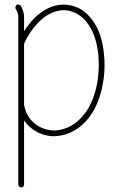

<svg xmlns="http://www.w3.org/2000/svg" viewBox="-20 -590 507 830"><path d="M127 -510C111 -493 97 -475 84 -455V-512C84 -516 84 -520 84 -524C82 -538 77 -552 70 -565C66 -570 58 -572 52 -569C47 -565 45 -557 48 -551C54 -542 58 -532 59 -521C59 -518 59 -515 59 -512V208C59 215 65 220 72 220C79 220 84 215 84 208V-69C93 -57 102 -46 114 -37C142 -14 178 -1 214 -1C217 -1 219 -1 222 -2C250 -3 278 -12 302 -26C326 -40 347 -59 364 -81C398 -125 416 -178 425 -231C430 -257 432 -284 432 -310C432 -326 431 -343 429 -359C425 -401 415 -444 393 -482C379 -507 360 -529 336 -546C312 -561 284 -570 255 -570H253C228 -570 204 -563 183 -552C162 -541 143 -526 127 -510ZM84 -401C99 -435 120 -466 145 -492C160 -507 176 -521 195 -530C213 -540 233 -545 253 -546H255C281 -546 305 -536 322 -525C342 -511 359 -492 371 -470C391 -436 400 -396 405 -356C406 -341 407 -326 407 -310C407 -285 405 -260 401 -235C392 -185 375 -135 344 -96C329 -77 311 -60 289 -47C268 -35 244 -28 220 -26C218 -26 217 -26 214 -26C184 -26 153 -37 130 -56C105 -76 88 -107 84 -139Z"/></svg>

Font: LS
Style: Light
Weight: 300
Designer: BSozoo
Foundry: BSozoo
Version: Version 001.000